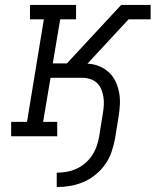

<svg xmlns="http://www.w3.org/2000/svg" viewBox="-20 -550 640 775"><path d="M209 205V147Q229 147 249 143.5Q269 140 288 131.5Q307 123 323.5 109Q340 95 351.5 77.5Q363 60 370 40.5Q377 21 380 2L395 -91Q398 -108 399 -125Q400 -142 397.5 -158Q395 -174 389 -189Q383 -204 371.5 -215Q360 -226 344 -231Q328 -236 311 -236H184L154 -58H211V0H25V-58H89L157 -472H101V-530H287V-472H223L193 -294H250L469 -530H588V-472H499L333 -293Q358 -292 380 -283Q402 -274 419 -258.5Q436 -243 446 -222Q456 -201 460.5 -178Q465 -155 464 -130.5Q463 -106 459 -81L444 11Q439 38 430 64Q421 90 404.5 113.5Q388 137 365 155.5Q342 174 316 185Q290 196 263 200.5Q236 205 209 205Z"/></svg>

Font: Iosevka Slab LtExObl
Style: Regular
Weight: 300
Width: 7
Italic angle: -9°
Monospace: yes
Designer: Belleve Invis
Foundry: Belleve Invis
Version: Version 11.1.0; ttfautohint (v1.8.3)